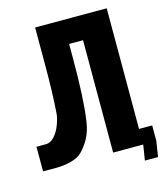

<svg xmlns="http://www.w3.org/2000/svg" viewBox="-119 -815 849 987"><g transform="rotate(-15 306.0 -321.5)"><path d="M9 -131H58Q85.5 -131 106.5 -155.5Q127.5 -180 139.2 -212.8Q151 -245.5 153 -268Q161 -380 161 -525V-725H542V-83H612V0L599 82H529L542 0H382V-598H308V-518Q308 -305.5 291 -191Q283.5 -140 264.8 -105Q246 -70 219 -42Q199.5 -21 160.5 -10.5Q121.5 0 81 0H9Z"/></g></svg>

Font: JuliaMono Black
Style: Regular
Weight: 900
Monospace: yes
Designer: cormullion
Foundry: corm
Version: Version 0.054; ttfautohint (v1.8.4)